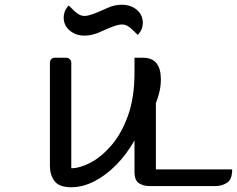

<svg xmlns="http://www.w3.org/2000/svg" viewBox="-20 -783 997 808"><path d="M280 -520V-75Q316 -75 361 -98.5Q406 -122 448.5 -171Q491 -220 518.5 -296Q546 -372 546 -477V-540H582Q657 -540 657 -449Q657 -422 651 -397Q645 -372 636 -349V-70H957Q957 -27 935 -13.5Q913 0 887 0H607Q585 0 565.5 -11.5Q546 -23 546 -60V-192Q512 -132 467.5 -87.5Q423 -43 375 -19Q327 5 280 5Q228 5 209 -21.5Q190 -48 190 -85V-520Q190 -528 196 -534Q202 -540 210 -540H259Q267 -540 273.5 -534Q280 -528 280 -520ZM269 -760 295 -735Q304 -727 313.5 -721.5Q323 -716 337 -716Q355 -716 397 -734L431 -749Q448 -757 463.5 -760Q479 -763 493 -763Q531 -763 556 -741.5Q581 -720 581 -687Q581 -677 577.5 -664.5Q574 -652 560 -636L534 -661Q525 -669 515.5 -674.5Q506 -680 492 -680Q474 -680 432 -662L398 -647Q382 -640 366 -636.5Q350 -633 336 -633Q299 -633 273.5 -654.5Q248 -676 248 -709Q248 -719 251.5 -731.5Q255 -744 269 -760Z"/></svg>

Font: Warnes
Style: Regular
Weight: 400
Designer: Eduardo Rodriguez Tunni
Foundry: Eduardo Rodriguez Tunni
Version: Version 1.002; ttfautohint (v1.8.4.7-5d5b);gftools[0.9.23]